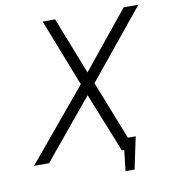

<svg xmlns="http://www.w3.org/2000/svg" viewBox="-88 -776 852 956"><g transform="rotate(-10 338.0 -297.5)"><path d="M481 -57 469 0H481L469 105H515L549 -57ZM368 -412 255 -700H192L325 -360L25 0H101L349 -300L469 0H532L393 -353L676 -700H602Z"/></g></svg>

Font: Advent Pro
Style: Italic
Weight: 400
Italic angle: -12°
Designer: VivaRado, Andreas Kalpakidis
Foundry: VivaRado, Andreas Kalpakidis
Version: Version 3.000